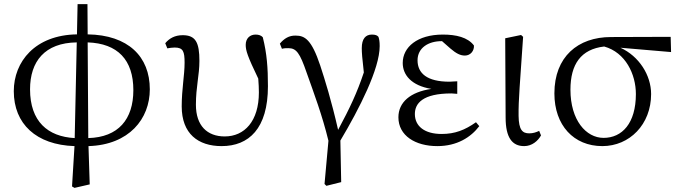

<svg xmlns="http://www.w3.org/2000/svg" viewBox="-20 -696 3303 933"><path d="M406 -490C552 -485 628 -405 628 -258C628 -116 555 -29 409 -25ZM343 -25C212 -32 126 -106 126 -262C126 -397 197 -488 353 -490ZM405 -676H357L354 -529C150 -526 47 -396 47 -253C47 -94 156 8 342 14L330 210L342 217L416 200L410 14C608 8 708 -119 708 -262C708 -421 603 -526 406 -529Z M793 -461C804 -463 817 -465 829 -465C870 -465 877 -446 877 -391C877 -330 863 -264 863 -179C863 -46 943 14 1057 14C1189 14 1282 -71 1282 -277C1282 -366 1277 -436 1257 -515C1249 -524 1237 -528 1222 -528C1195 -528 1174 -510 1174 -478C1174 -451 1182 -424 1235 -314C1237 -288 1238 -267 1238 -247C1238 -107 1168 -33 1072 -33C987 -33 932 -85 932 -187C932 -275 949 -330 949 -400C949 -489 931 -525 868 -525C830 -525 803 -510 783 -486Z M1350 -459C1361 -462 1373 -462 1381 -462C1420 -462 1437 -439 1470 -343C1505 -244 1546 -136 1576 -12L1557 198L1566 207L1638 189L1634 -13C1727 -169 1825 -362 1825 -472C1825 -494 1823 -505 1819 -517C1813 -524 1805 -528 1787 -528C1757 -528 1738 -508 1738 -462C1738 -440 1740 -414 1748 -344C1715 -245 1680 -171 1623 -65C1590 -209 1559 -308 1536 -378C1494 -504 1461 -523 1417 -523C1385 -524 1361 -509 1340 -484Z M2293 -102C2239 -64 2191 -45 2126 -45C2044 -45 1996 -82 1996 -142C1996 -193 2033 -242 2174 -242C2180 -242 2190 -241 2202 -240V-301C2191 -300 2173 -299 2164 -299C2055 -299 2009 -340 2009 -403C2009 -463 2061 -496 2126 -496H2128L2169 -460C2197 -436 2217 -426 2239 -426C2267 -426 2285 -450 2283 -475C2253 -515 2196 -528 2132 -528C2008 -528 1937 -467 1937 -390C1937 -332 1979 -280 2076 -264C1974 -249 1916 -199 1916 -126C1916 -37 1998 14 2105 14C2201 14 2268 -29 2309 -83Z M2527 14C2565 14 2594 -11 2609 -38L2600 -60C2585 -53 2570 -48 2552 -48C2519 -48 2501 -64 2500 -133C2499 -211 2507 -293 2522 -517L2512 -526L2435 -510L2437 -125C2437 -27 2469 14 2527 14Z M2913 -26C2828 -26 2752 -112 2752 -260C2752 -384 2803 -457 2916 -470C3020 -441 3070 -335 3070 -239C3070 -97 3003 -26 2913 -26ZM3241 -443 3239 -517 2949 -516C2788 -516 2674 -420 2674 -242C2674 -87 2768 14 2907 14C3039 14 3144 -91 3144 -239C3144 -331 3085 -423 2995 -464Z"/></svg>

Font: Source Han Serif AKR9
Style: Regular
Weight: 400
Designer: Ryoko NISHIZUKA 西塚涼子 (kana & ideographs); Frank Grießhammer (Latin, Greek & Cyrillic); Sandoll Communications 산돌커뮤니케이션, 
Foundry: Adobe Systems Incorporated
Version: Version 1.005;hotconv 1.0.107;makeotfexe 2.5.65593